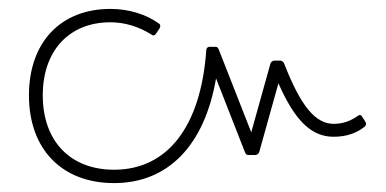

<svg xmlns="http://www.w3.org/2000/svg" viewBox="-20 -489 866 431"><path d="M793 -227C790 -232 787 -232 782 -228C766 -217 749 -211 729 -211C688 -211 655 -251 618 -346C616 -351 612 -353 608 -353H596C592 -353 588 -350 587 -346L544 -192L471 -378C469 -383 467 -384 462 -384H451C446 -384 443 -381 443 -376C431 -205 356 -108 236 -108C138 -108 76 -172 76 -275C76 -375 135 -439 228 -439C260 -439 292 -429 319 -412C324 -408 327 -409 330 -413L338 -425C341 -430 340 -434 337 -436C308 -457 269 -469 228 -469C116 -469 45 -394 45 -275C45 -154 119 -78 236 -78C357 -78 439 -162 465 -313L530 -147C532 -142 534 -141 539 -141H553C557 -141 561 -144 562 -148L605 -302C642 -218 679 -182 729 -182C757 -182 781 -190 799 -205C802 -208 803 -212 800 -216Z"/></svg>

Font: LINE Seed Sans TH Thin
Style: Regular
Weight: 250
Designer: Dalton Maag Ltd | Thai characters by Cadson Demak Co.,Ltd.
Foundry: Dalton Maag Ltd
Version: Version 1.003